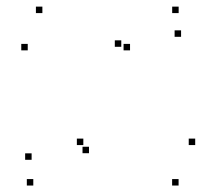

<svg xmlns="http://www.w3.org/2000/svg" viewBox="-20 -564 660 594"><path d="M65.8 -408.2V-428.2H45.8V-408.2ZM382.3 -408.2V-428.2H362.3V-408.2ZM355.2 -419.2V-439.2H335.2V-419.2ZM77.8 -69.6V-89.6H57.8V-69.6ZM83 10V-10H63V10ZM532.5 10V-10H512.5V10ZM583.9 -115.2V-135.2H563.9V-115.2ZM237.8 -115.2V-135.2H217.8V-115.2ZM255.3 -90V-110H235.3V-90ZM540.2 -450.1V-470.1H520.2V-450.1ZM532.7 -523.5V-543.5H512.7V-523.5ZM111.1 -523.5V-543.5H91.1V-523.5Z"/></svg>

Font: Monaspace Argon Dots Var
Style: Regular
Weight: 400
Designer: Riley Cran and the Lettermatic Team
Version: Version 1.100 (Monaspace Argon Dots)